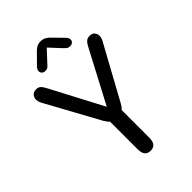

<svg xmlns="http://www.w3.org/2000/svg" viewBox="-233 -875 979 979"><g transform="rotate(-45 256.0 -386.0)"><path d="M256 9.5Q214 9.5 214 -43.5V-242.5Q203.5 -251 192.5 -270L35 -558Q26.5 -573 26.5 -589Q26.5 -603 35.8 -614.2Q45 -625.5 64 -625.5Q80.5 -625.5 90 -615.8Q99.5 -606 110.5 -584L256 -307.5L402 -584.5Q412.5 -606 422.8 -615.8Q433 -625.5 449.5 -625.5Q468.5 -625.5 477.2 -614.5Q486 -603.5 486 -590Q486 -582 483.5 -573.8Q481 -565.5 477 -558.5L319 -270Q314 -261 309.2 -254.2Q304.5 -247.5 298 -243V-43.5Q298 9.5 256 9.5ZM356.5 -704.5Q368.5 -692 368.5 -681Q368.5 -670.5 361.2 -664.2Q354 -658 342 -658Q331 -658 323.5 -663.8Q316 -669.5 307.5 -679L253 -737.5L198.5 -679Q190 -668.5 182.8 -663.2Q175.5 -658 164.5 -658Q152.5 -658 145.5 -664.5Q138.5 -671 138.5 -681.5Q138.5 -686.5 141 -692.5Q143.5 -698.5 149.5 -704.5L196.5 -752Q210.5 -767.5 223 -775Q235.5 -782.5 253 -782.5Q270.5 -782.5 283 -775.2Q295.5 -768 310 -752Z"/></g></svg>

Font: Sono
Style: Regular
Weight: 400
Designer: Tyler Finck
Foundry: Tyler Finck
Version: Version 2.112